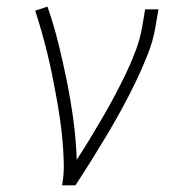

<svg xmlns="http://www.w3.org/2000/svg" viewBox="-20 -558 540 578"><path d="M167 0Q173 -34 172 -68.5Q171 -103 168 -136.5Q165 -170 160 -203.5Q155 -237 149 -270Q143 -303 136.5 -335Q130 -367 122 -399.5Q114 -432 105 -463.5Q96 -495 86 -526L123 -538Q142 -483 156 -426.5Q170 -370 181.5 -312.5Q193 -255 201 -196Q209 -137 211 -77Q232 -109 251.5 -141.5Q271 -174 290 -206.5Q309 -239 326.5 -272Q344 -305 360 -338.5Q376 -372 389 -407Q402 -442 408 -477L417 -530H457L448 -477Q441 -435 424.5 -393.5Q408 -352 388.5 -311.5Q369 -271 347.5 -231.5Q326 -192 303 -153.5Q280 -115 256 -76.5Q232 -38 207 0Z"/></svg>

Font: Iosevka Slab Extralight
Style: Italic
Weight: 200
Italic angle: -9°
Monospace: yes
Designer: Belleve Invis
Foundry: Belleve Invis
Version: Version 11.1.1; ttfautohint (v1.8.3)